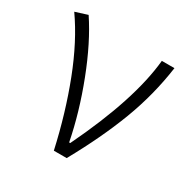

<svg xmlns="http://www.w3.org/2000/svg" viewBox="-131 -662 760 778"><g transform="rotate(30 249.5 -273.5)"><path d="M10 -529 67 -547Q129 -454 180.5 -320.5Q232 -187 257 -60H262Q399 -344 417 -534H476Q457 -399 408.5 -271.5Q360 -144 280 0H220Q185 -157 132 -294Q79 -431 10 -529Z"/></g></svg>

Font: Merged Yaku Han JP Light
Style: Regular
Weight: 300
Designer: Ryoko NISHIZUKA 西塚涼子 (kana, bopomofo & ideographs); Paul D. Hunt (Latin, Greek & Cyrillic); Sandoll Communications 산돌커뮤니
Foundry: Adobe
Version: Version 2.004